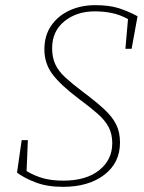

<svg xmlns="http://www.w3.org/2000/svg" viewBox="-20 -710 558 744"><path d="M46 -41 64 -167H88L83 -47Q115 -28 148.5 -19Q182 -10 225 -10Q314 -10 364.5 -50.5Q415 -91 415 -155Q415 -191 401 -217.5Q387 -244 358 -269.5Q329 -295 283 -329Q213 -382 182.5 -423.5Q152 -465 152 -518Q152 -573 179 -611.5Q206 -650 250.5 -670Q295 -690 349 -690Q403 -690 439.5 -678.5Q476 -667 513 -647L490 -521H466L476 -636Q445 -653 413.5 -659.5Q382 -666 347 -666Q277 -666 229.5 -627.5Q182 -589 182 -523Q182 -488 194 -461.5Q206 -435 232.5 -410.5Q259 -386 300 -355Q351 -317 383 -287.5Q415 -258 430 -228Q445 -198 445 -158Q445 -79 384 -32.5Q323 14 224 14Q163 14 118.5 -3Q74 -20 46 -41Z"/></svg>

Font: Source Serif 4 SmText ExtraLight
Style: Italic
Weight: 200
Italic angle: -12°
Designer: Frank Grießhammer
Foundry: Adobe
Version: Version 4.005;hotconv 1.1.0;makeotfexe 2.6.0